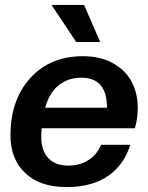

<svg xmlns="http://www.w3.org/2000/svg" viewBox="-20 -756 607 786"><path d="M252 9.8Q143.6 9.8 83.3 -47.4Q22.9 -104.5 22.9 -202.1Q22.9 -347.2 104 -436.5Q185.1 -525.9 319.8 -525.9Q391.6 -525.9 443.1 -496.8Q494.6 -467.8 519.3 -420.7Q543.9 -373.5 543.9 -314Q543.9 -270.5 532.2 -231H150.9Q148.9 -218.8 148.9 -195.8Q148.9 -138.7 178 -108.4Q207 -78.1 259.8 -78.1Q306.6 -78.1 341.3 -100.1Q376 -122.1 394 -163.1H513.2Q488.3 -81.5 422.6 -35.9Q356.9 9.8 252 9.8ZM313 -438Q258.8 -438 220 -406.7Q181.2 -375.5 165 -314.9H418Q418 -438 313 -438ZM390.1 -584H292L190.9 -735.8H324.2Z"/></svg>

Font: Creato Display
Style: Bold Italic
Weight: 700
Italic angle: -10°
Version: Version 1.000